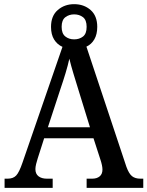

<svg xmlns="http://www.w3.org/2000/svg" viewBox="-20 -902 708 922"><path d="M2 0V-44H17Q43 -44 57.5 -59Q72 -74 88 -121L280 -677Q255 -688 240 -712Q225 -736 225 -773Q225 -826 257.5 -854Q290 -882 336 -882Q383 -882 415 -854Q447 -826 447 -773Q447 -737 433 -713Q419 -689 395 -678L587 -101Q599 -68 614 -56Q629 -44 654 -44H668V0H396V-44H423Q445 -44 458.5 -55Q472 -66 472 -88Q472 -97 469.5 -109Q467 -121 463 -133L429 -238H192L161 -141Q157 -129 153.5 -114.5Q150 -100 150 -90Q150 -67 165 -55.5Q180 -44 205 -44H233V0ZM336 -713Q361 -713 378.5 -726.5Q396 -740 396 -773Q396 -806 378.5 -819.5Q361 -833 336 -833Q312 -833 294 -819.5Q276 -806 276 -773Q276 -741 293.5 -727Q311 -713 336 -713ZM210 -291H412L358 -466Q345 -508 333 -547.5Q321 -587 313 -620Q306 -588 295 -551.5Q284 -515 270 -474Z"/></svg>

Font: Noto Serif Thai SemiCondensed Medium
Style: Regular
Weight: 500
Width: 4
Designer: Monotype Design Team
Foundry: Monotype Imaging Inc.
Version: Version 2.002; ttfautohint (v1.8.4.7-5d5b)